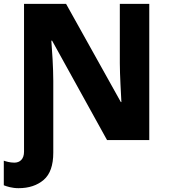

<svg xmlns="http://www.w3.org/2000/svg" viewBox="-38 -734 890 1006"><path d="M59.1 252C113.3 252 157.2 237.3 190.9 208.5C224.6 179.7 241.2 131.8 241.2 65.9V-310.1C241.2 -376.5 234.9 -474.6 231 -521H234.9L522.9 0H744.1V-713.9H589.8V-402.8C589.8 -344.7 596.2 -236.3 598.1 -199.2H595.2L308.1 -713.9H87.9V61C87.9 99.6 66.4 118.2 37.1 118.2C14.2 118.2 -6.8 111.8 -18.1 107.9V236.8C-2.9 242.7 24.4 252 59.1 252Z"/></svg>

Font: Noto Reveo Sans
Style: Regular
Weight: 800
Designer: Monotype Design Team
Foundry: Monotype Imaging Inc.
Version: Version 2.007